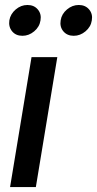

<svg xmlns="http://www.w3.org/2000/svg" viewBox="-20 -762 395 782"><path d="M21 0 108.4 -529.3H213.4L126 0ZM280.3 -616.2Q253.4 -616.2 238 -634.5Q222.7 -652.8 227.1 -679.2Q231 -705.1 252.7 -723.4Q274.4 -741.7 300.8 -741.7Q327.6 -741.7 343 -723.4Q358.4 -705.1 354 -679.2Q350.1 -652.8 328.4 -634.5Q306.6 -616.2 280.3 -616.2ZM71.3 -616.2Q44.4 -616.2 29.3 -634.5Q14.2 -652.8 18.1 -679.2Q22.5 -705.1 43.9 -723.4Q65.4 -741.7 91.8 -741.7Q118.7 -741.7 134 -723.4Q149.4 -705.1 145 -679.2Q141.1 -652.8 119.4 -634.5Q97.7 -616.2 71.3 -616.2Z"/></svg>

Font: Inter 24pt Medium
Style: Italic
Weight: 500
Italic angle: -9.3988°
Designer: Rasmus Andersson
Foundry: rsms
Version: Version 4.001;git-66647c0bb